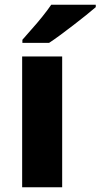

<svg xmlns="http://www.w3.org/2000/svg" viewBox="-20 -786 422 806"><path d="M241 0H73V-549H241ZM382 -756Q366 -742 341 -722Q316 -702 287.5 -680Q259 -658 232.5 -638.5Q206 -619 186 -606H74V-619Q90 -638 113 -663.5Q136 -689 158 -716.5Q180 -744 195 -766H382Z"/></svg>

Font: Noto Sans Myanmar ExtraBold
Style: Regular
Weight: 800
Designer: Monotype Design Team
Foundry: Monotype Imaging Inc.
Version: Version 2.107; ttfautohint (v1.8.4.7-5d5b)